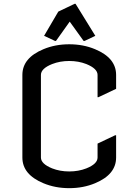

<svg xmlns="http://www.w3.org/2000/svg" viewBox="-20 -980 728 1010"><path d="M590.8 -268.6V-151.4Q590.8 -62 480 -16.1Q418 9.8 344.2 9.8Q270.5 9.8 208.5 -16.1Q97.7 -62 97.7 -151.4V-585.9Q97.7 -675.3 208.5 -721.2Q270.5 -747.1 344.2 -747.1Q418 -747.1 480 -721.2Q590.8 -675.3 590.8 -585.9V-512.7L498 -468.8H493.2V-585.9Q493.2 -619.1 434.1 -643.1Q393.1 -659.2 344.2 -659.2Q295.4 -659.2 254.4 -643.1Q195.3 -619.6 195.3 -585.9V-151.4Q195.3 -118.2 254.4 -94.2Q295.4 -78.1 344.2 -78.1Q393.1 -78.1 434.1 -94.2Q493.2 -117.7 493.2 -151.4V-224.6L585.9 -268.6ZM211.9 -791.5 286.6 -918.9 372.6 -960H377.4L481.4 -791.5L424.8 -764.6H419.9L346.7 -866.2L274.4 -764.6H269.5Z"/></svg>

Font: Nova Flat
Style: Book
Weight: 400
Version: Version 2.000